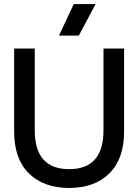

<svg xmlns="http://www.w3.org/2000/svg" viewBox="-20 -920 684 950"><path d="M50 -269V-680H152V-275Q152 -83 322 -83Q492 -83 492 -275V-680H594V-269Q594 -134 521 -62Q448 10 322 10Q196 10 123 -62Q50 -134 50 -269ZM272 -744 345 -900H453L370 -744Z"/></svg>

Font: TASA Orbiter Display Medium
Style: Regular
Weight: 500
Designer: Weizhong Zhang
Version: Version 1.000;Glyphs 3.1.2 (3151)